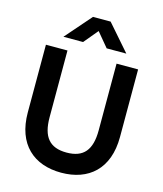

<svg xmlns="http://www.w3.org/2000/svg" viewBox="-138 -1062 1003 1179"><g transform="rotate(15 363.0 -472.5)"><path d="M161 -795H286L361 -885L436 -795H561L417 -960H305ZM363 15C537 15 656 -87 656 -290V-720H519V-296C519 -171 471 -113 363 -113C255 -113 207 -171 207 -296V-720H70V-290C70 -87 189 15 363 15Z"/></g></svg>

Font: Vela Sans ExtBd
Style: Regular
Weight: 800
Designer: Principal design: Mikhail Sharanda - project Manrope.
Design modification: Ravid Balaliev
Foundry: Mikhail Sharanda
Version: Version 1.001